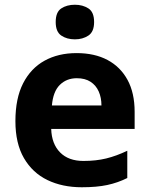

<svg xmlns="http://www.w3.org/2000/svg" viewBox="-20 -780 631 810"><path d="M303 -556Q379 -556 433.5 -527Q488 -498 518 -443Q548 -388 548 -308V-236H196Q198 -173 233.5 -137Q269 -101 332 -101Q385 -101 428 -111.5Q471 -122 517 -144V-29Q477 -9 432.5 0.5Q388 10 325 10Q243 10 180 -20.5Q117 -51 81 -113Q45 -175 45 -269Q45 -365 77.5 -428.5Q110 -492 168 -524Q226 -556 303 -556ZM304 -450Q261 -450 232.5 -422Q204 -394 199 -335H408Q408 -368 396.5 -394Q385 -420 362 -435Q339 -450 304 -450ZM296 -760Q329 -760 353 -744.5Q377 -729 377 -687Q377 -646 353 -630Q329 -614 296 -614Q262 -614 238.5 -630Q215 -646 215 -687Q215 -729 238.5 -744.5Q262 -760 296 -760Z"/></svg>

Font: Noto Sans Tamil
Style: Regular
Weight: 400
Designer: Jelle Bosma - Monotype Design Team
Foundry: Monotype Imaging Inc.
Version: Version 2.003